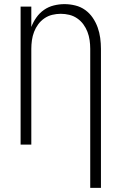

<svg xmlns="http://www.w3.org/2000/svg" viewBox="-20 -702 590 932"><path d="M418 210V-465Q418 -486 415 -507Q412 -528 404.5 -547.5Q397 -567 384.5 -584Q372 -601 354.5 -613Q337 -625 316.5 -630Q296 -635 275 -635Q254 -635 233.5 -630Q213 -625 195.5 -613Q178 -601 165.5 -584Q153 -567 145.5 -547.5Q138 -528 135 -507Q132 -486 132 -465V0H80V-670H132V-571Q141 -595 156.5 -617Q172 -639 193.5 -654Q215 -669 241 -675.5Q267 -682 293 -682Q319 -682 345.5 -675.5Q372 -669 393.5 -653.5Q415 -638 430 -616Q445 -594 454 -569Q463 -544 466.5 -517.5Q470 -491 470 -465V210Z"/></svg>

Font: Lode Dark Term
Style: Regular
Weight: 400
Monospace: yes
Designer: Belleve Invis
Foundry: Belleve Invis
Version: Version 29.2.0